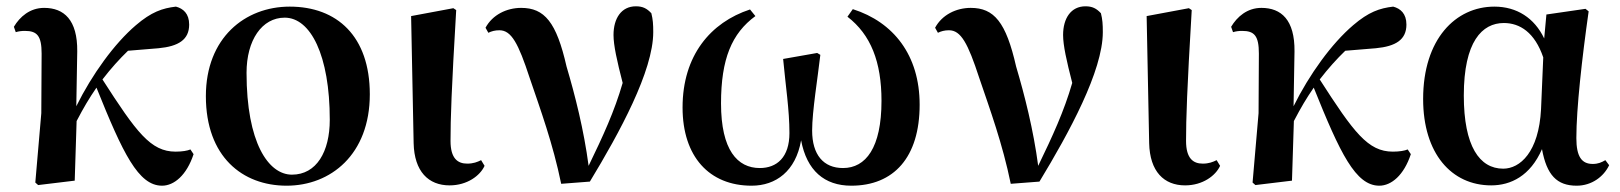

<svg xmlns="http://www.w3.org/2000/svg" viewBox="-20 -573 5139 609"><path d="M494 16C532 16 572 -17 594 -84L584 -99C575 -95 558 -92 537 -92C458 -92 413 -153 305 -321C332 -356 359 -386 386 -412L483 -420C546 -426 580 -447 580 -495C580 -530 561 -546 538 -552C495 -547 460 -535 411 -493C343 -435 272 -337 222 -236L225 -410C226 -510 183 -548 120 -548C75 -548 43 -520 24 -488L30 -471C40 -474 49 -475 59 -475C98 -475 112 -459 112 -403L111 -214L92 6L101 14L217 0L223 -189C246 -233 262 -260 286 -295C370 -86 419 16 494 16Z M889 16C1029 16 1153 -83 1153 -274C1153 -458 1049 -552 899 -552C757 -552 633 -453 633 -268C633 -76 749 16 889 16ZM906 -19C831 -19 762 -121 762 -342C762 -446 811 -517 883 -517C965 -517 1026 -398 1026 -193C1026 -92 984 -19 906 -19Z M1406 15C1462 15 1503 -16 1517 -47L1506 -65C1494 -59 1481 -54 1462 -54C1432 -54 1409 -70 1409 -126C1409 -197 1412 -288 1427 -541L1418 -547L1284 -522L1292 -119C1294 -29 1339 15 1406 15Z M1760 10 1851 3C1945 -152 2052 -348 2052 -471C2052 -496 2051 -511 2046 -531C2032 -546 2019 -553 1997 -553C1951 -553 1926 -515 1926 -462C1926 -429 1937 -380 1955 -310C1929 -220 1893 -142 1847 -47C1832 -161 1804 -271 1777 -362C1745 -503 1707 -548 1633 -548C1587 -548 1542 -526 1520 -485L1529 -469C1539 -474 1550 -477 1564 -477C1602 -477 1624 -436 1660 -326C1694 -226 1734 -117 1760 10Z M2364 16C2441 16 2504 -30 2521 -128C2539 -32 2595 16 2680 16C2815 16 2897 -74 2897 -241C2897 -398 2814 -503 2685 -544L2668 -520C2742 -463 2776 -377 2776 -253C2776 -104 2726 -40 2654 -40C2592 -40 2556 -82 2556 -159C2556 -220 2574 -328 2582 -399L2572 -405L2464 -386C2472 -300 2484 -224 2484 -151C2484 -74 2444 -40 2390 -40C2319 -40 2267 -97 2267 -245C2267 -386 2301 -467 2376 -522L2359 -543C2234 -502 2145 -397 2145 -232C2145 -76 2230 16 2364 16Z M3186 10 3277 3C3371 -152 3478 -348 3478 -471C3478 -496 3477 -511 3472 -531C3458 -546 3445 -553 3423 -553C3377 -553 3352 -515 3352 -462C3352 -429 3363 -380 3381 -310C3355 -220 3319 -142 3273 -47C3258 -161 3230 -271 3203 -362C3171 -503 3133 -548 3059 -548C3013 -548 2968 -526 2946 -485L2955 -469C2965 -474 2976 -477 2990 -477C3028 -477 3050 -436 3086 -326C3120 -226 3160 -117 3186 10Z M3739 15C3795 15 3836 -16 3850 -47L3839 -65C3827 -59 3814 -54 3795 -54C3765 -54 3742 -70 3742 -126C3742 -197 3745 -288 3760 -541L3751 -547L3617 -522L3625 -119C3627 -29 3672 15 3739 15Z M4355 16C4393 16 4433 -17 4455 -84L4445 -99C4436 -95 4419 -92 4398 -92C4319 -92 4274 -153 4166 -321C4193 -356 4220 -386 4247 -412L4344 -420C4407 -426 4441 -447 4441 -495C4441 -530 4422 -546 4399 -552C4356 -547 4321 -535 4272 -493C4204 -435 4133 -337 4083 -236L4086 -410C4087 -510 4044 -548 3981 -548C3936 -548 3904 -520 3885 -488L3891 -471C3901 -474 3910 -475 3920 -475C3959 -475 3973 -459 3973 -403L3972 -214L3953 6L3962 14L4078 0L4084 -189C4107 -233 4123 -260 4147 -295C4231 -86 4280 16 4355 16Z M4710 15C4772 15 4834 -15 4871 -100C4886 -18 4918 16 4981 16C5029 16 5067 -13 5084 -49L5072 -65C5060 -58 5049 -53 5032 -53C4997 -53 4980 -76 4980 -135C4980 -229 4998 -389 5019 -537L5009 -545L4885 -527L4878 -451C4847 -516 4791 -552 4720 -552C4597 -552 4494 -449 4494 -259C4494 -86 4584 15 4710 15ZM4875 -391 4868 -227C4861 -90 4801 -38 4748 -38C4673 -38 4623 -109 4623 -270C4623 -441 4681 -500 4750 -500C4801 -500 4848 -470 4875 -391Z"/></svg>

Font: Noto Serif CJK KR
Style: Bold
Weight: 700
Designer: Ryoko NISHIZUKA 西塚涼子 (kana & ideographs); Frank Grießhammer (Latin, Greek & Cyrillic); Wenlong ZHANG 张文龙 (bopomofo); San
Foundry: Adobe
Version: Version 2.001;hotconv 1.1.0;makeotfexe 2.6.0